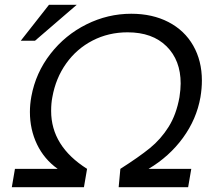

<svg xmlns="http://www.w3.org/2000/svg" viewBox="-20 -776 916 796"><path d="M760 0 773 -76H596Q682 -127 738.5 -204.5Q795 -282 811 -373Q817 -409 817 -442Q817 -524 781 -587Q745 -650 678.5 -684.5Q612 -719 524 -719Q427 -719 338.5 -675Q250 -631 189 -552.5Q128 -474 110 -376Q104 -343 104 -312Q104 -239 133.5 -177.5Q163 -116 219 -76H42L29 0H328L341 -76Q192 -170 192 -316Q192 -348 197 -373Q211 -452 254.5 -513Q298 -574 364 -608Q430 -642 509 -642Q612 -642 670.5 -584Q729 -526 729 -430Q729 -406 724 -373Q711 -301 679 -250Q647 -199 601.5 -162Q556 -125 479 -76L472 0ZM66 -607H125L298 -756H183Z"/></svg>

Font: Geom Light
Style: Italic
Weight: 300
Italic angle: -10°
Version: Version 1.102